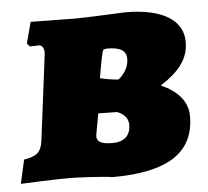

<svg xmlns="http://www.w3.org/2000/svg" viewBox="-60 -556 662 611"><g transform="rotate(-5 271.0 -250.5)"><path d="M454 -268C519 -310 545 -349 545 -400C545 -470 478 -510 362 -510C362 -510 230 -504 204 -504C179 -504 59 -506 59 -506L41 -438L50 -428C50 -428 68 -429 78 -429C88 -429 95 -420 95 -404C95 -401 94 -398 94 -395L60 -126C55 -90 42 -78 0 -71L-17 5C-17 5 87 0 140 0C163 0 258 5 275 9C452 9 538 -46 538 -163C538 -208 509 -244 454 -268ZM322 -299C303 -299 267 -307 263 -308C265 -317 272 -365 279 -391C281 -398 284 -400 295 -400C336 -400 355 -388 355 -362C355 -323 322 -299 322 -299ZM284 -99C247 -99 232 -109 236 -131L248 -197L308 -196C331 -187 343 -172 343 -153C343 -117 322 -99 284 -99Z"/></g></svg>

Font: Alegreya SC Black
Style: Italic
Weight: 900
Italic angle: -7°
Designer: Juan Pablo del Peral
Foundry: Huerta Tipografica
Version: Version 2.007;PS 002.007;hotconv 1.0.88;makeotf.lib2.5.64775